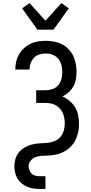

<svg xmlns="http://www.w3.org/2000/svg" viewBox="-20 -1007 588 1242"><path d="M236 215Q215 215 194.5 212Q174 209 154.5 200.5Q135 192 119 178.5Q103 165 92.5 147Q82 129 77.5 108.5Q73 88 73 67Q73 42 80.5 18.5Q88 -5 103.5 -23Q119 -41 140.5 -53.5Q162 -66 185.5 -72Q209 -78 233.5 -79.5Q258 -81 282 -82.5Q306 -84 329 -92.5Q352 -101 368.5 -119Q385 -137 392 -160.5Q399 -184 399 -209Q399 -226 396 -243Q393 -260 386 -276Q379 -292 367 -305Q355 -318 340 -326.5Q325 -335 308 -338Q291 -341 274 -341H214V-423H274Q297 -423 319 -430.5Q341 -438 356 -455Q371 -472 377 -494.5Q383 -517 383 -540Q383 -563 377.5 -585.5Q372 -608 357.5 -626Q343 -644 321.5 -652.5Q300 -661 277 -661Q256 -661 235.5 -655Q215 -649 200.5 -634Q186 -619 178.5 -599Q171 -579 171 -558V-557H79V-559Q79 -585 85 -610Q91 -635 104 -657Q117 -679 136 -696Q155 -713 178 -724Q201 -735 226 -739Q251 -743 277 -743Q303 -743 330 -738Q357 -733 380.5 -721Q404 -709 423 -689.5Q442 -670 453.5 -646Q465 -622 470 -595Q475 -568 475 -542Q475 -517 470.5 -493Q466 -469 454.5 -448Q443 -427 424.5 -410.5Q406 -394 384 -383Q409 -372 430.5 -354Q452 -336 466 -312.5Q480 -289 485.5 -261.5Q491 -234 491 -206Q491 -191 489.5 -176Q488 -161 484.5 -146.5Q481 -132 475.5 -117.5Q470 -103 462.5 -90.5Q455 -78 445 -66.5Q435 -55 423.5 -45.5Q412 -36 398.5 -28.5Q385 -21 371 -15.5Q357 -10 342 -7Q327 -4 312 -2.5Q297 -1 282 -0.5Q267 0 252 1Q237 2 222 5.5Q207 9 194.5 17Q182 25 173.5 38.5Q165 52 165 67Q165 80 170 93.5Q175 107 185 116.5Q195 126 208.5 129.5Q222 133 236 133H274V215ZM222 -815 123 -953 171 -987 274 -873 377 -987 425 -953 326 -815Z"/></svg>

Font: Iosevka Semi-Condensed Medium
Style: Regular
Weight: 500
Monospace: yes
Designer: Belleve Invis
Foundry: Belleve Invis
Version: Version 27.3.5